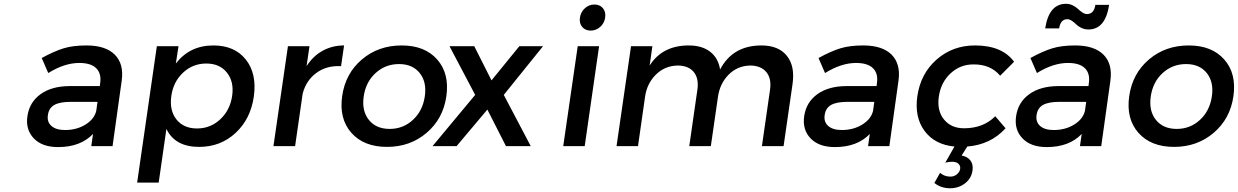

<svg xmlns="http://www.w3.org/2000/svg" viewBox="-20 -778 6589 1022"><path d="M126 -160.2Q136.7 -233.9 195.8 -276.6Q254.9 -319.3 350.1 -319.8H511.2L513.2 -335.9Q520.5 -386.7 492.2 -414.8Q463.9 -442.9 401.9 -442.9Q323.2 -442.9 236.8 -389.2L202.1 -469.2Q268.1 -505.4 318.4 -520.8Q368.7 -536.1 439.9 -536.1Q542.5 -536.1 591.3 -486.8Q640.1 -437.5 627.9 -349.1L579.1 0H465.8L475.1 -64.9Q408.2 4.9 289.1 4.9Q204.1 4.9 159.7 -41.7Q115.2 -88.4 126 -160.2ZM234.9 -165Q229.5 -128.9 253.9 -107.4Q278.3 -85.9 326.2 -85.9Q387.7 -85.9 434.6 -114.7Q481.4 -143.6 492.2 -187L499 -235.8H355Q297.9 -235.8 268.8 -219.2Q239.7 -202.6 234.9 -165Z M710 193.8 814.9 -532.2H930.2L916 -439.9Q990.2 -536.1 1115.7 -536.1Q1229 -536.1 1288.6 -460.9Q1348.1 -385.7 1331.1 -264.2Q1314 -144.5 1233.9 -70.3Q1153.8 3.9 1040 3.9Q911.6 3.9 865.7 -91.8L824.7 193.8ZM892.1 -268.1Q880.9 -190.9 918.9 -142.6Q957 -94.2 1028.8 -94.2Q1100.1 -94.2 1152.3 -142.8Q1204.6 -191.4 1215.8 -268.1Q1226.6 -342.8 1188 -391.4Q1149.4 -439.9 1078.1 -439.9Q1006.8 -439.9 954.8 -391.6Q902.8 -343.3 892.1 -268.1Z M1435.5 0 1512.7 -532.2H1627.4L1611.8 -425.8Q1646 -479.5 1697.3 -507.8Q1748.5 -536.1 1811.5 -536.1L1795.4 -425.8Q1717.8 -430.2 1662.8 -388.9Q1607.9 -347.7 1590.8 -277.8L1550.8 0Z M1801.3 -266.1Q1818.4 -386.7 1906.2 -461.4Q1994.1 -536.1 2118.2 -536.1Q2241.2 -536.1 2307.1 -461.4Q2373 -386.7 2356 -266.1Q2338.9 -146 2251 -71Q2163.1 3.9 2040 3.9Q1916.5 3.9 1850.3 -71Q1784.2 -146 1801.3 -266.1ZM1916 -265.1Q1904.8 -188 1943.4 -139.9Q1981.9 -91.8 2054.2 -91.8Q2126 -91.8 2178 -139.9Q2230 -188 2241.2 -265.1Q2252.4 -341.3 2214.1 -389.2Q2175.8 -437 2104 -437Q2031.7 -437 1979.5 -389.4Q1927.2 -341.8 1916 -265.1Z M2282.2 0 2509.3 -272.9 2372.6 -532.2H2504.4L2596.2 -350.1L2744.6 -532.2H2870.6L2661.6 -272.9L2805.2 0H2673.3L2574.2 -194.8L2410.2 0Z M2978 0 3055.2 -532.2H3168.9L3092.3 0ZM3066.9 -684.1Q3071.3 -714.4 3093.3 -734.1Q3115.2 -753.9 3144 -753.9Q3172.9 -753.9 3189.2 -734.4Q3205.6 -714.8 3201.2 -684.1Q3196.8 -654.3 3174.8 -634.8Q3152.8 -615.2 3124 -615.2Q3095.2 -615.2 3078.9 -634.8Q3062.5 -654.3 3066.9 -684.1Z M3261.7 0 3338.9 -532.2H3452.6L3438 -429.2Q3505.9 -536.1 3646 -536.1Q3716.8 -536.1 3760 -502.7Q3803.2 -469.2 3813 -408.2Q3880.4 -536.1 4032.7 -536.1Q4124 -536.1 4168.2 -481.2Q4212.4 -426.3 4198.7 -331.1L4150.9 0H4035.6L4078.6 -298.8Q4087.9 -359.4 4059.1 -394.3Q4030.3 -429.2 3971.7 -429.2Q3904.8 -427.2 3858.4 -380.6Q3812 -334 3801.8 -263.2L3763.7 0H3648.9L3691.9 -298.8Q3701.2 -359.9 3672.9 -394.5Q3644.5 -429.2 3585.9 -429.2Q3518.1 -427.2 3470.9 -380.6Q3423.8 -334 3413.6 -263.2L3376 0Z M4260.7 -160.2Q4271.5 -233.9 4330.6 -276.6Q4389.6 -319.3 4484.9 -319.8H4646L4647.9 -335.9Q4655.3 -386.7 4627 -414.8Q4598.6 -442.9 4536.6 -442.9Q4458 -442.9 4371.6 -389.2L4336.9 -469.2Q4402.8 -505.4 4453.1 -520.8Q4503.4 -536.1 4574.7 -536.1Q4677.2 -536.1 4726.1 -486.8Q4774.9 -437.5 4762.7 -349.1L4713.9 0H4600.6L4609.9 -64.9Q4543 4.9 4423.8 4.9Q4338.9 4.9 4294.4 -41.7Q4250 -88.4 4260.7 -160.2ZM4369.6 -165Q4364.3 -128.9 4388.7 -107.4Q4413.1 -85.9 4460.9 -85.9Q4522.5 -85.9 4569.3 -114.7Q4616.2 -143.6 4627 -187L4633.8 -235.8H4489.7Q4432.6 -235.8 4403.6 -219.2Q4374.5 -202.6 4369.6 -165Z M4862.8 -265.1Q4879.9 -385.7 4965.3 -460.9Q5050.8 -536.1 5169.9 -536.1Q5314.5 -536.1 5377.9 -449.2L5303.7 -375Q5252 -436.5 5160.6 -435.1Q5091.3 -435.1 5040 -387.7Q4988.8 -340.3 4977.5 -265.1Q4966.3 -189.9 5004.4 -142.6Q5042.5 -95.2 5111.8 -95.2Q5213.9 -95.2 5277.8 -159.2L5332.5 -95.2Q5253.9 -8.3 5128.9 2L5098.6 49.8Q5129.9 55.7 5145.5 76.2Q5161.1 96.7 5156.7 128.9Q5150.9 171.4 5116.9 197.8Q5083 224.1 5037.6 224.1Q4988.3 224.1 4953.6 195.8L4983.9 142.1Q5006.8 162.1 5038.6 162.1Q5059.1 162.1 5073.7 149.7Q5088.4 137.2 5090.8 121.1Q5093.3 105.5 5082.3 94.2Q5071.3 83 5047.9 83Q5030.3 83 5011.7 87.9L5060.5 2Q4956.1 -7.8 4901.6 -80.8Q4847.2 -153.8 4862.8 -265.1Z M5388.7 -160.2Q5399.4 -233.9 5458.5 -276.6Q5517.6 -319.3 5612.8 -319.8H5773.9L5775.9 -335.9Q5783.2 -386.7 5754.9 -414.8Q5726.6 -442.9 5664.6 -442.9Q5585.9 -442.9 5499.5 -389.2L5464.8 -469.2Q5530.8 -505.4 5581.1 -520.8Q5631.3 -536.1 5702.6 -536.1Q5805.2 -536.1 5854 -486.8Q5902.8 -437.5 5890.6 -349.1L5841.8 0H5728.5L5737.8 -64.9Q5670.9 4.9 5551.8 4.9Q5466.8 4.9 5422.4 -41.7Q5377.9 -88.4 5388.7 -160.2ZM5497.6 -165Q5492.2 -128.9 5516.6 -107.4Q5541 -85.9 5588.9 -85.9Q5650.4 -85.9 5697.3 -114.7Q5744.1 -143.6 5754.9 -187L5761.7 -235.8H5617.7Q5560.5 -235.8 5531.5 -219.2Q5502.4 -202.6 5497.6 -165ZM5543.5 -627Q5563.5 -757.8 5654.8 -757.8Q5673.3 -757.8 5690.4 -749.3Q5707.5 -740.7 5718 -730.5Q5728.5 -720.2 5741.5 -711.7Q5754.4 -703.1 5765.6 -703.1Q5803.2 -703.1 5810.5 -752H5883.8Q5863.8 -621.1 5773.9 -621.1Q5753.4 -621.1 5735.8 -629.6Q5718.3 -638.2 5708.3 -648.4Q5698.2 -658.7 5685.5 -667.2Q5672.9 -675.8 5661.6 -675.8Q5625 -675.8 5617.7 -627Z M5990.7 -266.1Q6007.8 -386.7 6095.7 -461.4Q6183.6 -536.1 6307.6 -536.1Q6430.7 -536.1 6496.6 -461.4Q6562.5 -386.7 6545.4 -266.1Q6528.3 -146 6440.4 -71Q6352.5 3.9 6229.5 3.9Q6106 3.9 6039.8 -71Q5973.6 -146 5990.7 -266.1ZM6105.5 -265.1Q6094.2 -188 6132.8 -139.9Q6171.4 -91.8 6243.7 -91.8Q6315.4 -91.8 6367.4 -139.9Q6419.4 -188 6430.7 -265.1Q6441.9 -341.3 6403.6 -389.2Q6365.2 -437 6293.5 -437Q6221.2 -437 6168.9 -389.4Q6116.7 -341.8 6105.5 -265.1Z"/></svg>

Font: Trueno
Style: Italic
Weight: 400
Designer: Julieta Ulanovsky
Foundry: Julieta Ulanovsky
Version: Version 3.001b | FøM Fix